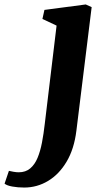

<svg xmlns="http://www.w3.org/2000/svg" viewBox="-140 -585 472 862"><path d="M203 1.5Q193 83.5 159.2 140.5Q125.5 197.5 76 227.2Q26.5 257 -31.5 257Q-60 257 -84.8 252.5Q-109.5 248 -119.5 239.5L-100 182Q-93 184 -79.5 186.2Q-66 188.5 -56 188.5Q-25 188.5 -4.5 171.2Q16 154 28.5 124Q41 94 48.5 54.8Q56 15.5 61 -29L114 -470L50.5 -500L59.5 -540.5L245 -565L271.5 -553Z"/></svg>

Font: Merriweather 24pt ExtraBold
Style: Italic
Weight: 800
Italic angle: -7.8°
Version: Version 2.101